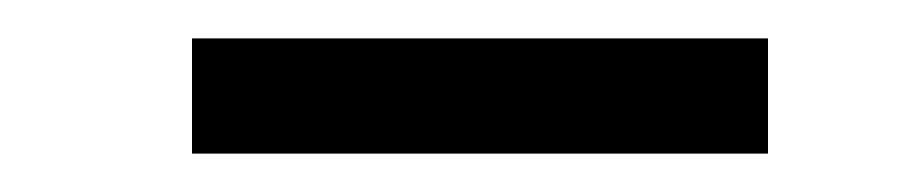

<svg xmlns="http://www.w3.org/2000/svg" viewBox="-20 -10 480 100"><path d="M80 10H380V70H80Z"/></svg>

Font: SOV_Station
Style: Book
Weight: 400
Version: Version 1.00